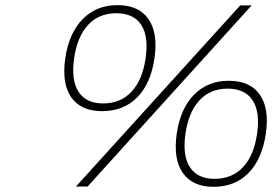

<svg xmlns="http://www.w3.org/2000/svg" viewBox="-20 -720 1050 741"><path d="M231.9 -495.1Q246.1 -592.3 299.1 -646.2Q352.1 -700.2 433.1 -700.2Q515.6 -700.2 553 -646.5Q590.3 -592.8 576.2 -495.1Q562 -397 509.3 -344Q456.5 -291 374 -291Q292.5 -291 255.1 -344.2Q217.8 -397.5 231.9 -495.1ZM266.1 -495.1Q253.9 -411.1 283 -366Q312 -320.8 377.9 -320.8Q445.3 -320.8 487.5 -366Q529.8 -411.1 542 -495.1Q554.2 -579.6 524.9 -624.3Q495.6 -668.9 428.2 -668.9Q362.3 -668.9 320.3 -624.3Q278.3 -579.6 266.1 -495.1ZM272.9 0 907.2 -699.2H951.2L317.9 0ZM662.1 -204.1Q676.3 -301.3 729 -354.7Q781.7 -408.2 862.8 -408.2Q945.3 -408.2 982.7 -354.7Q1020 -301.3 1005.9 -204.1Q991.7 -106 939.2 -52.5Q886.7 1 804.2 1Q723.1 1 685.5 -52.7Q647.9 -106.4 662.1 -204.1ZM695.8 -204.1Q683.6 -119.6 712.9 -74.7Q742.2 -29.8 808.1 -29.8Q875.5 -29.8 917.7 -74.7Q960 -119.6 972.2 -204.1Q984.4 -288.1 954.8 -333Q925.3 -377.9 857.9 -377.9Q792 -377.9 750 -333Q708 -288.1 695.8 -204.1Z"/></svg>

Font: Trueno UltraLight
Style: Italic
Weight: 250
Designer: Julieta Ulanovsky
Foundry: Julieta Ulanovsky
Version: Version 3.001b | FøM Fix